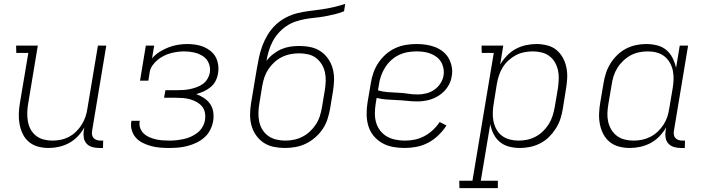

<svg xmlns="http://www.w3.org/2000/svg" viewBox="-20 -755 3640 990"><path d="M231 8Q203 8 176.5 1Q150 -6 129.5 -23Q109 -40 97.5 -64Q86 -88 81 -114.5Q76 -141 77 -169Q78 -197 83 -226L126 -482H64L63 -520H175L125 -219Q121 -196 120.5 -173Q120 -150 124 -128Q128 -106 138.5 -87Q149 -68 166.5 -54.5Q184 -41 206 -35.5Q228 -30 251 -30Q272 -30 294 -34.5Q316 -39 336.5 -50Q357 -61 373.5 -77.5Q390 -94 402 -113.5Q414 -133 421 -154Q428 -175 431 -197L485 -520H528L455 -81Q453 -71 454.5 -61Q456 -51 462 -44Q468 -37 477.5 -33.5Q487 -30 498 -30H512L511 8H491Q472 8 455 3Q438 -2 426.5 -14.5Q415 -27 412 -45Q409 -63 412 -81L415 -98Q401 -73 381 -52Q361 -31 336 -17.5Q311 -4 284 2Q257 8 231 8Z M852 8Q828 8 804.5 6Q781 4 759 -2Q737 -8 716.5 -18Q696 -28 681.5 -44Q667 -60 660 -82Q653 -104 657 -128L658 -132H701L700 -129Q697 -111 703 -94.5Q709 -78 721 -66.5Q733 -55 749 -48Q765 -41 781.5 -37Q798 -33 816 -31.5Q834 -30 853 -30Q871 -30 889.5 -32Q908 -34 927 -38Q946 -42 964 -50Q982 -58 997.5 -70Q1013 -82 1023.5 -99.5Q1034 -117 1037 -136Q1040 -155 1036.5 -174Q1033 -193 1021.5 -206.5Q1010 -220 994 -229Q978 -238 960.5 -243Q943 -248 923.5 -249.5Q904 -251 885 -251H826L833 -290H892Q909 -290 925.5 -291Q942 -292 959 -295.5Q976 -299 993 -305Q1010 -311 1025 -321.5Q1040 -332 1049.5 -348Q1059 -364 1062 -381Q1066 -407 1056 -430Q1046 -453 1025.5 -466Q1005 -479 980.5 -484.5Q956 -490 930 -490Q912 -490 894 -487.5Q876 -485 858 -480Q840 -475 823.5 -466.5Q807 -458 792.5 -446Q778 -434 766.5 -418Q755 -402 752 -384L745 -339H702L732 -520H775L764 -454Q781 -474 803.5 -488Q826 -502 849.5 -511Q873 -520 897.5 -524Q922 -528 946 -528Q968 -528 990 -524.5Q1012 -521 1031 -513Q1050 -505 1066.5 -491.5Q1083 -478 1092.5 -460Q1102 -442 1105 -420Q1108 -398 1104 -376Q1101 -356 1091.5 -337.5Q1082 -319 1065.5 -305.5Q1049 -292 1030 -283.5Q1011 -275 992 -270Q1013 -262 1032 -249.5Q1051 -237 1063.5 -219Q1076 -201 1079.5 -177.5Q1083 -154 1079 -130Q1075 -107 1063.5 -84.5Q1052 -62 1033 -45.5Q1014 -29 991.5 -18.5Q969 -8 945.5 -2Q922 4 898.5 6Q875 8 852 8Z M1449 8Q1419 8 1390.5 2Q1362 -4 1339 -19.5Q1316 -35 1300 -58Q1284 -81 1276.5 -108.5Q1269 -136 1269.5 -166Q1270 -196 1275 -226L1304 -399Q1309 -429 1315.5 -459.5Q1322 -490 1333 -519.5Q1344 -549 1361 -577Q1378 -605 1402 -627.5Q1426 -650 1455 -665Q1484 -680 1515 -687.5Q1546 -695 1576.5 -698.5Q1607 -702 1637.5 -706.5Q1668 -711 1699 -718Q1730 -725 1760 -735L1754 -697Q1729 -687 1704 -681Q1679 -675 1654 -670.5Q1629 -666 1603.5 -663.5Q1578 -661 1553 -656.5Q1528 -652 1503 -643.5Q1478 -635 1455.5 -619.5Q1433 -604 1415 -583.5Q1397 -563 1385 -539.5Q1373 -516 1365.5 -491Q1358 -466 1354 -441Q1369 -461 1389 -476.5Q1409 -492 1431 -501.5Q1453 -511 1476.5 -514.5Q1500 -518 1523 -518Q1553 -518 1581.5 -512Q1610 -506 1633 -490.5Q1656 -475 1672 -452Q1688 -429 1695.5 -401.5Q1703 -374 1702.5 -344.5Q1702 -315 1697 -285L1682 -194Q1677 -167 1668.5 -140.5Q1660 -114 1644 -90Q1628 -66 1605.5 -46.5Q1583 -27 1557.5 -14.5Q1532 -2 1504 3Q1476 8 1449 8ZM1451 -30Q1473 -30 1495.5 -34.5Q1518 -39 1539.5 -50Q1561 -61 1578.5 -77.5Q1596 -94 1609 -114Q1622 -134 1629 -156Q1636 -178 1640 -201L1655 -291Q1659 -315 1659.5 -338.5Q1660 -362 1655 -384Q1650 -406 1638 -425Q1626 -444 1608.5 -457Q1591 -470 1568 -475Q1545 -480 1521 -480Q1499 -480 1476.5 -475.5Q1454 -471 1433 -460.5Q1412 -450 1394 -433.5Q1376 -417 1363 -397Q1350 -377 1343 -355.5Q1336 -334 1332 -311L1317 -219Q1313 -196 1312.5 -172Q1312 -148 1317 -126Q1322 -104 1334 -85Q1346 -66 1364 -53.5Q1382 -41 1404.5 -35.5Q1427 -30 1451 -30Z M2067 8Q2036 8 2006 2.5Q1976 -3 1950.5 -17.5Q1925 -32 1906.5 -54.5Q1888 -77 1879.5 -105Q1871 -133 1870.5 -164Q1870 -195 1875 -226L1892 -326Q1896 -353 1905.5 -380Q1915 -407 1931 -431Q1947 -455 1969.5 -475Q1992 -495 2018.5 -507Q2045 -519 2072.5 -523.5Q2100 -528 2127 -528Q2152 -528 2176.5 -524.5Q2201 -521 2223 -512.5Q2245 -504 2263.5 -489.5Q2282 -475 2293.5 -454.5Q2305 -434 2309.5 -410Q2314 -386 2309 -361Q2305 -332 2287.5 -306Q2270 -280 2244 -263Q2218 -246 2189 -239Q2160 -232 2132 -232Q2105 -232 2079 -235Q2053 -238 2026 -239Q1999 -240 1973 -242Q1947 -244 1922 -250L1917 -219Q1913 -195 1913 -170Q1913 -145 1919.5 -122.5Q1926 -100 1940.5 -81.5Q1955 -63 1974.5 -51.5Q1994 -40 2018.5 -35Q2043 -30 2067 -30Q2093 -30 2118 -35Q2143 -40 2167 -52.5Q2191 -65 2211.5 -84Q2232 -103 2247 -126L2282 -108Q2265 -81 2240.5 -57.5Q2216 -34 2187.5 -19Q2159 -4 2128 2Q2097 8 2067 8ZM2134 -268Q2156 -268 2178 -273.5Q2200 -279 2219 -292Q2238 -305 2251 -325Q2264 -345 2267 -366Q2270 -385 2266.5 -403Q2263 -421 2254 -436Q2245 -451 2231 -461.5Q2217 -472 2200 -478.5Q2183 -485 2165 -487.5Q2147 -490 2128 -490Q2105 -490 2082 -486Q2059 -482 2037 -471.5Q2015 -461 1997 -444.5Q1979 -428 1966 -407.5Q1953 -387 1945 -364.5Q1937 -342 1934 -319L1929 -289Q1953 -282 1979 -280Q2005 -278 2031 -277Q2057 -276 2082.5 -272Q2108 -268 2134 -268Z M2349 215 2348 177H2416L2526 -482H2464L2463 -520H2575L2559 -422Q2573 -446 2593.5 -467.5Q2614 -489 2639 -502.5Q2664 -516 2691.5 -522Q2719 -528 2746 -528Q2774 -528 2801.5 -521Q2829 -514 2849 -497.5Q2869 -481 2882 -457.5Q2895 -434 2900.5 -407Q2906 -380 2904.5 -351.5Q2903 -323 2898 -294L2882 -194Q2878 -168 2869.5 -142Q2861 -116 2846 -92.5Q2831 -69 2811 -49Q2791 -29 2765.5 -16Q2740 -3 2713.5 2.5Q2687 8 2661 8Q2632 8 2605 1Q2578 -6 2557.5 -23Q2537 -40 2525 -64Q2513 -88 2508 -115L2459 177H2547V215ZM2654 -30Q2676 -30 2698 -34.5Q2720 -39 2741 -50Q2762 -61 2779.5 -78Q2797 -95 2809.5 -115Q2822 -135 2829 -157Q2836 -179 2840 -201L2857 -301Q2860 -324 2861 -347.5Q2862 -371 2857 -393Q2852 -415 2841 -434Q2830 -453 2812.5 -466Q2795 -479 2773 -484.5Q2751 -490 2727 -490Q2705 -490 2682.5 -485.5Q2660 -481 2640 -470.5Q2620 -460 2602 -443.5Q2584 -427 2572 -407.5Q2560 -388 2553 -366.5Q2546 -345 2542 -323L2526 -223Q2522 -200 2521 -176Q2520 -152 2524.5 -130Q2529 -108 2539.5 -88.5Q2550 -69 2567.5 -55.5Q2585 -42 2607.5 -36Q2630 -30 2654 -30Z M3227 8Q3199 8 3172 1Q3145 -6 3124.5 -22.5Q3104 -39 3091.5 -62.5Q3079 -86 3073.5 -113Q3068 -140 3069 -168.5Q3070 -197 3075 -226L3092 -326Q3096 -352 3104.5 -378Q3113 -404 3127.5 -427.5Q3142 -451 3162.5 -471Q3183 -491 3208 -504Q3233 -517 3259.5 -522.5Q3286 -528 3312 -528Q3341 -528 3368.5 -521Q3396 -514 3416 -497Q3436 -480 3448 -456Q3460 -432 3466 -405L3485 -520H3528L3455 -81Q3453 -71 3454.5 -61Q3456 -51 3462 -44Q3468 -37 3477.5 -33.5Q3487 -30 3498 -30H3512L3511 8H3491Q3472 8 3455 3Q3438 -2 3426.5 -14.5Q3415 -27 3412 -45Q3409 -63 3412 -81L3415 -98Q3401 -74 3380.5 -52.5Q3360 -31 3334.5 -17.5Q3309 -4 3281.5 2Q3254 8 3227 8ZM3247 -30Q3269 -30 3291 -34.5Q3313 -39 3333.5 -49.5Q3354 -60 3371.5 -76.5Q3389 -93 3401.5 -112.5Q3414 -132 3421 -153.5Q3428 -175 3431 -197L3448 -297Q3452 -320 3453 -344Q3454 -368 3449.5 -390Q3445 -412 3434 -431.5Q3423 -451 3406 -464.5Q3389 -478 3366.5 -484Q3344 -490 3320 -490Q3298 -490 3275.5 -485.5Q3253 -481 3232.5 -470Q3212 -459 3194 -442Q3176 -425 3163.5 -405Q3151 -385 3144 -363Q3137 -341 3134 -319L3117 -219Q3113 -196 3112 -172.5Q3111 -149 3116 -127Q3121 -105 3132.5 -86Q3144 -67 3161.5 -54Q3179 -41 3201 -35.5Q3223 -30 3247 -30Z"/></svg>

Font: Iosevka Etoile Extralight
Style: Italic
Weight: 200
Italic angle: -9°
Designer: Belleve Invis
Foundry: Belleve Invis
Version: Version 22.1.2; ttfautohint (v1.8.4)